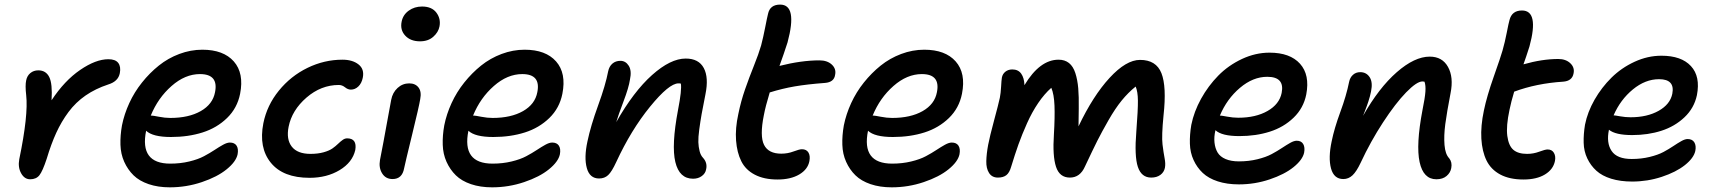

<svg xmlns="http://www.w3.org/2000/svg" viewBox="-20 -760 7389 827"><path d="M109.9 12.2Q85.4 12.2 71 -13.7Q56.6 -39.6 63 -74.2Q102.5 -264.6 92.8 -350.1Q87.9 -392.1 92.8 -414.1Q96.7 -433.6 110.8 -445.3Q125 -457 145 -457Q177.7 -457 192.1 -428.2Q206.5 -399.4 202.1 -328.1Q257.8 -412.6 325.2 -458.7Q392.6 -504.9 446.8 -504.9Q477.1 -504.9 489.3 -489Q501.5 -473.1 496.1 -444.8Q489.3 -409.2 445.8 -396Q391.1 -377.9 348.6 -348.6Q306.2 -319.3 275.1 -277.6Q244.1 -235.8 222.2 -187.7Q200.2 -139.6 181.2 -76.2Q163.6 -22.9 149.9 -5.4Q136.2 12.2 109.9 12.2Z M711.4 46.9Q660.6 46.9 620.4 33.2Q580.1 19.5 555.2 -4.9Q530.3 -29.3 515.1 -63Q500 -96.7 498.8 -136.5Q497.6 -176.3 505.4 -220.2Q515.1 -268.6 536.9 -315.9Q558.6 -363.3 591.6 -404.5Q624.5 -445.8 664.1 -477.5Q703.6 -509.3 752.4 -527.6Q801.3 -545.9 851.6 -545.9Q942.4 -545.9 987.1 -495.4Q1031.7 -444.8 1014.2 -356Q1002 -294.4 958 -251.7Q914.1 -209 852.5 -189.5Q791 -169.9 716.3 -169.9Q637.7 -169.9 609.4 -196.8Q580.6 -55.2 713.4 -55.2Q757.3 -55.2 795.4 -64.5Q833.5 -73.7 858.6 -87.2Q883.8 -100.6 904.1 -114Q924.3 -127.4 941.2 -136.7Q958 -146 970.2 -146Q990.2 -146 999 -132.6Q1007.8 -119.1 1003.4 -95.2Q996.6 -63.5 956.3 -30.8Q916 2 849.4 24.4Q782.7 46.9 711.4 46.9ZM632.3 -262.2Q638.7 -262.2 664.6 -257.1Q690.4 -252 713.4 -252Q793 -252 844.7 -281.5Q896.5 -311 906.2 -362.8Q921.9 -440.9 841.3 -440.9Q777.3 -440.9 719 -389.6Q660.6 -338.4 629.4 -262.2Z M1313.5 5.9Q1199.2 5.9 1146.5 -59.1Q1093.8 -124 1114.3 -229Q1129.9 -306.6 1181.2 -369.6Q1232.4 -432.6 1304.7 -467.8Q1377 -502.9 1455.1 -502.9Q1498.5 -502.9 1524.4 -482.4Q1550.3 -461.9 1542.5 -424.8Q1537.6 -400.9 1523.4 -387.5Q1509.3 -374 1491.2 -374Q1478.5 -374 1466.1 -384Q1453.6 -394 1439.5 -394Q1362.8 -394 1300 -339.6Q1237.3 -285.2 1223.1 -213.9Q1212.4 -159.7 1236.8 -128.4Q1261.2 -97.2 1317.4 -97.2Q1349.1 -97.2 1373.5 -104Q1397.9 -110.8 1411.9 -120.6Q1425.8 -130.4 1436 -140.4Q1446.3 -150.4 1455.8 -157.2Q1465.3 -164.1 1475.1 -164.1Q1518.6 -164.1 1510.3 -113.8Q1498 -60.5 1442.9 -27.3Q1387.7 5.9 1313.5 5.9Z M1789.1 -582Q1748 -582 1725.3 -606.7Q1702.6 -631.3 1710 -667Q1715.8 -696.3 1740.5 -714.1Q1765.1 -731.9 1797.9 -731.9Q1839.8 -731.9 1859.6 -705.6Q1879.4 -679.2 1873 -646Q1868.2 -621.1 1846.2 -601.6Q1824.2 -582 1789.1 -582ZM1670.9 11.2Q1641.1 11.2 1626 -13.2Q1610.8 -37.6 1616.7 -70.8Q1632.3 -149.9 1645.8 -225.8Q1659.2 -301.8 1665 -330.1Q1670.9 -361.3 1692.4 -381.1Q1713.9 -400.9 1742.7 -400.9Q1769 -400.9 1782.7 -383.1Q1796.4 -365.2 1790 -333Q1785.2 -302.7 1755.1 -179.9Q1725.1 -57.1 1720.7 -35.2Q1712.4 11.2 1670.9 11.2Z M2099.6 46.9Q2048.8 46.9 2008.5 33.2Q1968.3 19.5 1943.4 -4.9Q1918.5 -29.3 1903.3 -63Q1888.2 -96.7 1887 -136.5Q1885.7 -176.3 1893.6 -220.2Q1903.3 -268.6 1925 -315.9Q1946.8 -363.3 1979.7 -404.5Q2012.7 -445.8 2052.2 -477.5Q2091.8 -509.3 2140.6 -527.6Q2189.5 -545.9 2239.7 -545.9Q2330.6 -545.9 2375.2 -495.4Q2419.9 -444.8 2402.3 -356Q2390.1 -294.4 2346.2 -251.7Q2302.2 -209 2240.7 -189.5Q2179.2 -169.9 2104.5 -169.9Q2025.9 -169.9 1997.6 -196.8Q1968.8 -55.2 2101.6 -55.2Q2145.5 -55.2 2183.6 -64.5Q2221.7 -73.7 2246.8 -87.2Q2272 -100.6 2292.2 -114Q2312.5 -127.4 2329.3 -136.7Q2346.2 -146 2358.4 -146Q2378.4 -146 2387.2 -132.6Q2396 -119.1 2391.6 -95.2Q2384.8 -63.5 2344.5 -30.8Q2304.2 2 2237.5 24.4Q2170.9 46.9 2099.6 46.9ZM2020.5 -262.2Q2026.9 -262.2 2052.7 -257.1Q2078.6 -252 2101.6 -252Q2181.2 -252 2232.9 -281.5Q2284.7 -311 2294.4 -362.8Q2310.1 -440.9 2229.5 -440.9Q2165.5 -440.9 2107.2 -389.6Q2048.8 -338.4 2017.6 -262.2Z M2965.3 9.8Q2906.2 9.8 2888.9 -62Q2871.6 -133.8 2900.4 -286.1Q2917.5 -374 2912.6 -399.9Q2909.7 -400.9 2902.3 -400.9Q2861.8 -400.9 2780 -300.5Q2698.2 -200.2 2634.3 -62Q2615.2 -20.5 2599.6 -5.9Q2584 8.8 2560.5 8.8Q2520 8.8 2507.6 -36.1Q2495.1 -81.1 2510.3 -150.9Q2524.4 -218.3 2556.4 -306.2Q2588.4 -394 2599.6 -453.1Q2604 -474.1 2617.9 -486.1Q2631.8 -498 2652.3 -498Q2674.8 -498 2688.2 -476.8Q2701.7 -455.6 2693.4 -417Q2688.5 -383.3 2665.5 -322.8Q2642.6 -262.2 2634.3 -233.9Q2709 -365.7 2788.6 -436.8Q2868.2 -507.8 2933.6 -507.8Q2989.7 -507.8 3011.5 -466.8Q3033.2 -425.8 3018.6 -354Q3007.8 -300.8 3002.2 -269Q2996.6 -237.3 2991.9 -202.6Q2987.3 -168 2988 -147.5Q2988.8 -127 2993.4 -108.9Q2998 -90.8 3008.3 -80.1Q3027.8 -58.6 3021.5 -30.8Q3018.6 -13.2 3002.9 -1.7Q2987.3 9.8 2965.3 9.8Z M3329.1 13.2Q3271 13.2 3231.2 -7.6Q3191.4 -28.3 3172.9 -65.7Q3154.3 -103 3150.4 -155Q3146.5 -207 3160.2 -269Q3171.4 -324.2 3189.2 -375.2Q3207 -426.3 3227.3 -476.8Q3247.6 -527.3 3258.3 -564Q3267.6 -599.6 3275.9 -642.3Q3284.2 -685.1 3288.1 -700.2Q3296.4 -740.2 3340.3 -740.2Q3416 -740.2 3372.1 -577.1Q3356 -526.9 3337.4 -476.1Q3432.1 -500 3509.3 -500Q3543.5 -500 3563 -481.7Q3582.5 -463.4 3577.1 -438Q3572.8 -405.8 3533.2 -402.8Q3456.1 -397 3403.3 -387.9Q3350.6 -378.9 3295.4 -361.8Q3276.9 -300.8 3270 -263.2Q3252 -173.8 3271 -136Q3290 -98.1 3345.2 -98.1Q3373 -98.1 3398.2 -107.7Q3423.3 -117.2 3434.1 -117.2Q3453.6 -117.2 3462.2 -103Q3470.7 -88.9 3466.3 -65.9Q3459.5 -30.3 3422.6 -8.5Q3385.7 13.2 3329.1 13.2Z M3820.8 46.9Q3770 46.9 3729.7 33.2Q3689.5 19.5 3664.6 -4.9Q3639.6 -29.3 3624.5 -63Q3609.4 -96.7 3608.2 -136.5Q3606.9 -176.3 3614.7 -220.2Q3624.5 -268.6 3646.2 -315.9Q3668 -363.3 3700.9 -404.5Q3733.9 -445.8 3773.4 -477.5Q3813 -509.3 3861.8 -527.6Q3910.6 -545.9 3960.9 -545.9Q4051.8 -545.9 4096.4 -495.4Q4141.1 -444.8 4123.5 -356Q4111.3 -294.4 4067.4 -251.7Q4023.4 -209 3961.9 -189.5Q3900.4 -169.9 3825.7 -169.9Q3747.1 -169.9 3718.8 -196.8Q3689.9 -55.2 3822.8 -55.2Q3866.7 -55.2 3904.8 -64.5Q3942.9 -73.7 3968 -87.2Q3993.2 -100.6 4013.4 -114Q4033.7 -127.4 4050.5 -136.7Q4067.4 -146 4079.6 -146Q4099.6 -146 4108.4 -132.6Q4117.2 -119.1 4112.8 -95.2Q4106 -63.5 4065.7 -30.8Q4025.4 2 3958.7 24.4Q3892.1 46.9 3820.8 46.9ZM3741.7 -262.2Q3748 -262.2 3773.9 -257.1Q3799.8 -252 3822.8 -252Q3902.3 -252 3954.1 -281.5Q4005.9 -311 4015.6 -362.8Q4031.2 -440.9 3950.7 -440.9Q3886.7 -440.9 3828.4 -389.6Q3770 -338.4 3738.8 -262.2Z M4278.3 4.9Q4252.9 4.9 4240.2 -14.9Q4227.5 -34.7 4228.3 -65.9Q4229 -97.2 4236.3 -136.2Q4243.2 -172.4 4261.7 -241Q4280.3 -309.6 4286.6 -338.9Q4290.5 -358.4 4292 -386.2Q4293.5 -414.1 4295.4 -425.8Q4298.3 -441.4 4310.5 -451.2Q4322.8 -460.9 4340.3 -460.9Q4365.7 -460.9 4378.7 -442.6Q4391.6 -424.3 4392.6 -393.1Q4458.5 -502.9 4539.6 -502.9Q4566.4 -502.9 4584.5 -488.5Q4602.5 -474.1 4611.8 -445.3Q4621.1 -416.5 4624.3 -379.9Q4627.4 -343.3 4626.5 -292Q4625.5 -261.2 4625.5 -215.8Q4688 -347.2 4759.3 -424.6Q4830.6 -502 4890.6 -502Q4960 -502 4982.7 -444.6Q5005.4 -387.2 4991.7 -263.2Q4982.9 -173.8 4987.3 -137.9Q4991.7 -102.1 4996.3 -78.4Q5001 -54.7 4997.6 -37.1Q4993.7 -18.1 4978 -6.6Q4962.4 4.9 4938.5 4.9Q4896.5 4.9 4881.1 -41.3Q4865.7 -87.4 4874.5 -193.8Q4881.8 -288.1 4881.3 -326.9Q4880.9 -365.7 4871.6 -387.2Q4839.4 -361.3 4811.5 -327.1Q4783.7 -293 4754.6 -242.2Q4725.6 -191.4 4706.5 -153.6Q4687.5 -115.7 4653.3 -43Q4632.3 4.9 4588.4 4.9Q4543.9 4.9 4528.6 -41.5Q4513.2 -87.9 4519.5 -181.2Q4523.9 -255.4 4522 -304.9Q4520 -354.5 4508.3 -381.8Q4478.5 -355.5 4451.9 -316.4Q4425.3 -277.3 4403.8 -229.2Q4382.3 -181.2 4366.9 -138.2Q4351.6 -95.2 4335.4 -42Q4328.1 -16.1 4314.7 -5.6Q4301.3 4.9 4278.3 4.9Z M5316.4 34.2Q5265.1 34.2 5225.3 21.2Q5185.5 8.3 5160.6 -15.1Q5135.7 -38.6 5121.1 -70.6Q5106.4 -102.5 5105.2 -140.9Q5104 -179.2 5111.3 -222.2Q5122.6 -278.8 5153.3 -334.5Q5184.1 -390.1 5227.5 -434.3Q5271 -478.5 5329.3 -505.9Q5387.7 -533.2 5448.2 -533.2Q5536.6 -533.2 5579.6 -485.4Q5622.6 -437.5 5606.4 -353Q5594.7 -294.4 5552 -253.2Q5509.3 -211.9 5449.5 -192.9Q5389.6 -173.8 5318.4 -173.8Q5242.2 -173.8 5215.3 -199.2Q5208.5 -170.4 5211.2 -145.8Q5213.9 -121.1 5224.6 -103Q5235.4 -85 5258.8 -75Q5282.2 -64.9 5316.4 -64.9Q5358.9 -64.9 5395.8 -74Q5432.6 -83 5457.3 -96.2Q5481.9 -109.4 5501.7 -122.6Q5521.5 -135.7 5537.6 -144.8Q5553.7 -153.8 5565.4 -153.8Q5585 -153.8 5593.3 -139.6Q5601.6 -125.5 5597.2 -102.1Q5590.3 -71.3 5551.5 -40Q5512.7 -8.8 5448.7 12.7Q5384.8 34.2 5316.4 34.2ZM5235.4 -262.2Q5241.2 -262.2 5265.9 -257.6Q5290.5 -252.9 5313.5 -252.9Q5388.7 -252.9 5439.7 -282Q5490.7 -311 5500.5 -359.9Q5514.2 -429.2 5438.5 -429.2Q5377 -429.2 5320.8 -381.6Q5264.6 -334 5234.4 -262.2Z M6167 12.2Q6110.8 12.2 6094.7 -61.8Q6078.6 -135.7 6106.9 -285.2Q6117.7 -337.9 6119.6 -365Q6121.6 -392.1 6115.7 -408.2Q6114.3 -408.2 6111.3 -408.7Q6108.4 -409.2 6106.9 -409.2Q6082.5 -409.2 6036.6 -362.1Q5990.7 -314.9 5937 -232.7Q5883.3 -150.4 5840.8 -59.1Q5822.8 -21 5805.7 -4.9Q5788.6 11.2 5766.1 11.2Q5725.6 11.2 5713.1 -34.4Q5700.7 -80.1 5715.8 -150.9Q5727.1 -207 5753.2 -277.8Q5779.3 -348.6 5791 -407.2Q5794.9 -426.3 5807.6 -437.7Q5820.3 -449.2 5838.9 -449.2Q5865.2 -449.2 5879.4 -427.7Q5893.6 -406.2 5885.7 -367.2Q5883.3 -355.5 5880.6 -345Q5877.9 -334.5 5873.8 -322.3Q5869.6 -310.1 5867.4 -303.7Q5865.2 -297.4 5859.1 -281.7Q5853 -266.1 5851.1 -261.2Q5919.4 -381.8 5996.3 -449Q6073.2 -516.1 6138.2 -516.1Q6192.4 -516.1 6217 -471.7Q6241.7 -427.2 6228 -358.9Q6211.9 -275.4 6205.3 -225.6Q6198.7 -175.8 6201.9 -135.7Q6205.1 -95.7 6222.2 -78.1Q6235.8 -61 6231 -36.1Q6227.5 -16.1 6210.9 -2Q6194.3 12.2 6167 12.2Z M6542 13.2Q6482.4 13.2 6442.1 -8.3Q6401.9 -29.8 6382.8 -68.8Q6363.8 -107.9 6360.6 -162.6Q6357.4 -217.3 6371.6 -284.2Q6384.3 -345.7 6414.3 -430.7Q6444.3 -515.6 6451.7 -542Q6461.9 -577.6 6470 -619.1Q6478 -660.6 6481.9 -673.8Q6492.2 -714.8 6535.6 -714.8Q6609.9 -714.8 6567.9 -560.1Q6552.7 -512.2 6542 -482.9Q6622.6 -505.9 6691.9 -505.9Q6724.6 -505.9 6743.9 -487.5Q6763.2 -469.2 6757.8 -443.8Q6752 -411.1 6712.9 -408.2Q6598.1 -400.9 6502 -365.2Q6488.8 -321.3 6481.9 -287.1Q6466.8 -216.8 6472.4 -174.6Q6478 -132.3 6498.5 -114.7Q6519 -97.2 6557.6 -97.2Q6585 -97.2 6610.1 -106.7Q6635.3 -116.2 6646 -116.2Q6664.6 -116.2 6673.1 -101.8Q6681.6 -87.4 6677.7 -66.9Q6670.4 -30.3 6634.5 -8.5Q6598.6 13.2 6542 13.2Z M7010.3 22Q6959.5 22 6919.9 9.8Q6880.4 -2.4 6856 -24.7Q6831.5 -46.9 6816.9 -77.6Q6802.2 -108.4 6801.3 -145Q6800.3 -181.6 6807.1 -223.1Q6817.9 -277.3 6848.1 -330.3Q6878.4 -383.3 6921.1 -425.5Q6963.9 -467.8 7020.5 -493.9Q7077.1 -520 7136.2 -520Q7222.2 -520 7263.4 -475.3Q7304.7 -430.7 7289.1 -350.1Q7277.3 -294.4 7235.6 -254.9Q7193.8 -215.3 7136.2 -196.8Q7078.6 -178.2 7010.3 -178.2Q6938 -178.2 6910.2 -201.2Q6898.4 -144.5 6921.6 -109.9Q6944.8 -75.2 7008.3 -75.2Q7049.3 -75.2 7085.4 -84Q7121.6 -92.8 7145.3 -105.5Q7168.9 -118.2 7187.7 -130.9Q7206.5 -143.6 7222.2 -152.3Q7237.8 -161.1 7249 -161.1Q7269.5 -161.1 7278.1 -146.7Q7286.6 -132.3 7282.2 -109.9Q7275.4 -79.1 7237.3 -48.8Q7199.2 -18.6 7137.7 1.7Q7076.2 22 7010.3 22ZM7126 -418.9Q7066.9 -418.9 7013.2 -374.8Q6959.5 -330.6 6930.2 -263.2Q6935.5 -263.2 6958.3 -259Q6981 -254.9 7003.4 -254.9Q7074.7 -254.9 7124.3 -282.7Q7173.8 -310.5 7183.1 -356Q7195.3 -418.9 7126 -418.9Z"/></svg>

Font: Shantell Sans Irregular
Style: Italic
Weight: 500
Italic angle: -11.31°
Designer: Stephen Nixon, Anya Danilova, Shantell Martin
Foundry: Arrow Type
Version: Version 1.006;[9816181b4]